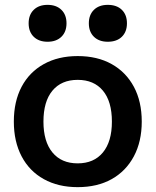

<svg xmlns="http://www.w3.org/2000/svg" viewBox="-20 -761 641 791"><path d="M300 10Q220 10 160.5 -23Q101 -56 69 -117Q37 -178 37 -260Q37 -343 69 -403.5Q101 -464 160.5 -497Q220 -530 300 -530Q381 -530 440 -497Q499 -464 531.5 -403.5Q564 -343 564 -260Q564 -178 531.5 -117Q499 -56 440 -23Q381 10 300 10ZM300 -88Q367 -88 404 -133Q441 -178 441 -260Q441 -343 404 -387.5Q367 -432 300 -432Q233 -432 196 -387.5Q159 -343 159 -260Q159 -178 196 -133Q233 -88 300 -88ZM176 -589Q140 -589 119 -609.5Q98 -630 98 -665Q98 -700 119 -720.5Q140 -741 176 -741Q212 -741 233 -720.5Q254 -700 254 -665Q254 -630 233 -609.5Q212 -589 176 -589ZM424 -589Q388 -589 367 -609.5Q346 -630 346 -665Q346 -700 367 -720.5Q388 -741 424 -741Q461 -741 482 -720.5Q503 -700 503 -665Q503 -630 482 -609.5Q461 -589 424 -589Z"/></svg>

Font: M PLUS 2 Thin SemiBold
Style: Regular
Weight: 600
Version: Version 1.001